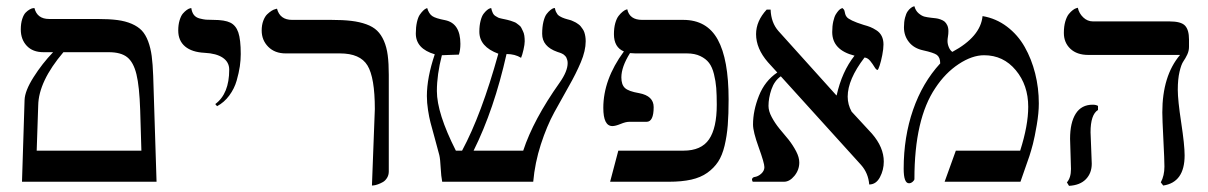

<svg xmlns="http://www.w3.org/2000/svg" viewBox="-20 -585 3889 618"><path d="M184.1 -417Q104.5 -323.2 103 -246.1L98.1 -100.1H435.1L431.2 -231Q428.7 -307.1 419.2 -345.9Q409.7 -384.8 389.4 -400.9Q369.1 -417 330.1 -417ZM50.8 0 59.1 -263.2Q60.1 -292.5 87.9 -336.4Q115.7 -380.4 150.9 -417H120.1Q85.4 -417 66.2 -437.5Q46.9 -458 46.9 -490.2Q46.9 -509.3 51.5 -523.7Q56.2 -538.1 62.5 -544.4Q68.8 -550.8 75.2 -554.4Q81.5 -558.1 85.9 -558.6L90.8 -559.1Q99.6 -523.9 138.2 -523.9H293.9Q331.5 -523.9 357.7 -520.5Q383.8 -517.1 404.1 -508.3Q424.3 -499.5 436.5 -486.6Q448.7 -473.6 456.8 -452.1Q464.8 -430.7 468.3 -404.8Q471.7 -378.9 473.1 -340.8L483.9 0Z M678.7 -243.2 672.9 -250Q717.8 -283.2 717.8 -360.8Q717.8 -385.3 696.8 -399.4Q676.3 -413.1 638.7 -415Q597.7 -417 575.7 -435.5Q553.7 -454.1 553.7 -486.8Q553.7 -505.4 558.1 -519.8Q562.5 -534.2 568.6 -541.3Q574.7 -548.3 580.8 -552.7Q586.9 -557.1 591.3 -558.1L595.7 -559.1Q597.7 -545.4 604 -537.1Q610.4 -528.8 622.3 -525.6Q634.3 -522.5 642.8 -521.7Q651.4 -521 667 -521Q703.1 -521 721.2 -512.2Q739.3 -503.4 747.1 -480.5Q754.9 -457.5 754.9 -411.1Q754.9 -392.1 752 -371.6Q749 -351.1 741.7 -325.4Q734.4 -299.8 718 -277.6Q701.7 -255.4 678.7 -243.2Z M1177.2 12.2 1186.5 -233.9Q1186.5 -335.4 1162.8 -374.3Q1139.2 -413.1 1074.2 -413.1H899.4Q864.7 -413.1 843.5 -434.3Q822.3 -455.6 822.3 -486.8Q822.3 -504.4 827.4 -518.1Q832.5 -531.7 839.8 -538.8Q847.2 -545.9 854.2 -550.3Q861.3 -554.7 866.7 -555.7L871.6 -557.1Q880.9 -521 920.4 -521H1046.4Q1084 -521 1110.8 -517.8Q1137.7 -514.6 1159.2 -506.8Q1180.7 -499 1193.8 -486.3Q1207 -473.6 1215.8 -453.4Q1224.6 -433.1 1228 -407Q1231.4 -380.9 1231.4 -344.2V-33.2Q1231.4 -21.5 1225.8 -12.5Q1220.2 -3.4 1212.4 1Q1204.6 5.4 1196.5 8.3Q1188.5 11.2 1183.1 11.7Z M1865.2 -452.1Q1865.2 -421.9 1849.6 -384.8Q1834 -347.7 1811 -307.6L1764.2 -223.6Q1740.2 -179.7 1720.9 -120.4Q1701.7 -61 1696.3 0H1403.3Q1399.9 -17.1 1398.4 -45.4Q1397 -73.7 1394 -85.9L1379.4 -140.1L1365.7 -190.4Q1361.3 -207 1357.7 -230.7Q1354 -254.4 1354 -275.9Q1354 -335 1379.4 -410.2Q1318.4 -428.2 1318.4 -477.1Q1318.4 -497.6 1322 -513.7Q1325.7 -529.8 1331.3 -537.8Q1336.9 -545.9 1342.3 -551Q1347.7 -556.2 1351.6 -557.6L1355 -559.1Q1360.4 -541 1371.1 -533.4Q1381.8 -525.9 1413.1 -520Q1461.9 -509.8 1461.9 -443.8Q1461.9 -423.8 1457 -409.2Q1442.4 -409.2 1426 -408.2Q1409.7 -407.2 1402.3 -407.2Q1386.2 -344.7 1386.2 -292Q1386.2 -220.7 1447.3 -100.1H1467.3Q1529.8 -216.3 1584 -412.1Q1522.9 -434.6 1522.9 -482.9Q1522.9 -502.9 1526.9 -518.1Q1530.8 -533.2 1536.4 -540.5Q1542 -547.9 1547.6 -552.5Q1553.2 -557.1 1557.1 -558.1L1561 -559.1Q1563 -549.8 1566.2 -543.2Q1569.3 -536.6 1575.4 -533Q1581.5 -529.3 1584 -528.1Q1586.4 -526.9 1595.5 -524.9Q1604.5 -522.9 1605 -522.9Q1605.5 -522.9 1613.5 -521Q1621.6 -519 1623.3 -518.3Q1625 -517.6 1632.3 -515.1Q1639.6 -512.7 1642.1 -510.5Q1644.5 -508.3 1650.1 -504.4Q1655.8 -500.5 1658 -495.6Q1660.2 -490.7 1663.3 -484.6Q1666.5 -478.5 1667.7 -470.2Q1668.9 -461.9 1668.9 -452.1Q1668.9 -442.4 1665 -425Q1661.1 -407.7 1657.2 -398.9Q1637.7 -411.1 1610.4 -411.1Q1570.3 -232.4 1504.4 -100.1H1664.1Q1696.8 -199.7 1781.2 -318.8Q1807.1 -355.5 1807.1 -381.8Q1807.1 -387.2 1805.9 -391.6Q1804.7 -396 1803.2 -399.2Q1801.8 -402.3 1798.8 -405.3Q1795.9 -408.2 1793.9 -409.7Q1792 -411.1 1788.3 -412.8Q1784.7 -414.6 1783 -415Q1781.2 -415.5 1777.8 -416.7Q1774.4 -418 1773.9 -418Q1725.1 -435.1 1725.1 -476.1Q1725.1 -498.5 1729.2 -515.4Q1733.4 -532.2 1739.5 -540Q1745.6 -547.9 1751.7 -552.7Q1757.8 -557.6 1761.7 -558.6L1766.1 -559.1Q1767.1 -552.2 1769.5 -547.1Q1772 -542 1774.4 -538.8Q1776.9 -535.6 1781.7 -532.7Q1786.6 -529.8 1789.1 -528.8L1797.9 -525.4Q1804.2 -523.4 1806.2 -522.9Q1806.6 -522.9 1811.5 -521.5L1818.4 -519.5Q1820.3 -518.6 1825.4 -516.4Q1830.6 -514.2 1833.5 -512.5Q1836.4 -510.7 1841.3 -507.3Q1846.2 -503.9 1848.9 -500.5Q1851.6 -497.1 1855.2 -491.9Q1858.9 -486.8 1860.8 -481Q1862.8 -475.1 1864 -467.8Q1865.2 -460.4 1865.2 -452.1Z M2287.1 -248Q2287.1 -279.8 2285.4 -301.8Q2283.7 -323.7 2278.1 -346.4Q2272.5 -369.1 2262.2 -382.6Q2252 -396 2234.1 -404.5Q2216.3 -413.1 2190.9 -413.1H2024.9Q2018.6 -413.1 2007.8 -414.1Q1980 -369.6 1980 -335.9Q1980 -312.5 1991.5 -301.8Q2002.9 -291 2037.1 -285.2Q2084 -276.4 2084 -240.2Q2084 -192.9 2061 -192.9H2004.9Q1994.1 -192.9 1977.5 -186Q1960.9 -179.2 1951.2 -179.2Q1921.9 -179.2 1921.9 -237.8Q1921.9 -329.1 1987.8 -418.9L1988.3 -419.4Q1956.1 -432.6 1956.1 -475.1Q1956.1 -495.1 1960.4 -510.5Q1964.8 -525.9 1971.2 -533.9Q1977.5 -542 1983.9 -547.1Q1990.2 -552.2 1994.6 -553.7L1999 -555.2Q2006.3 -521 2046.9 -521H2179.2Q2255.4 -521 2290.3 -457.5Q2325.2 -394 2325.2 -265.1Q2325.2 -216.8 2322.5 -182.4Q2319.8 -147.9 2312.3 -116.2Q2304.7 -84.5 2291.3 -64.2Q2277.8 -43.9 2256.6 -28.8Q2235.4 -13.7 2204.8 -6.8Q2174.3 0 2132.8 0H1943.8L1970.2 -100.1H2180.2Q2237.3 -100.1 2262.2 -136.5Q2287.1 -172.9 2287.1 -248Z M2823.7 -441.9Q2823.7 -427.7 2819.8 -407.7Q2815.9 -387.7 2811.3 -373.8Q2806.6 -359.9 2804.7 -359.9Q2800.3 -359.9 2794.7 -369.4Q2789.1 -378.9 2781 -388.9Q2772.9 -398.9 2762.7 -399.9Q2708.5 -329.1 2708.5 -273.9Q2708.5 -248.5 2721.2 -225.6L2786.6 -154.8Q2824.7 -110.8 2824.7 -64.9Q2824.7 -38.1 2812.3 -14.6Q2799.8 8.8 2777.8 8.8Q2774.9 -27.8 2751.5 -54.2L2493.2 -339.4Q2472.7 -325.2 2463.1 -297.4Q2453.6 -269.5 2453.6 -244.1Q2453.6 -227.5 2463.9 -208.3Q2474.1 -189 2488.8 -170.9L2518.1 -135.7Q2532.2 -117.7 2542.5 -98.1Q2552.7 -78.6 2552.7 -62Q2552.7 -38.1 2537.1 -19Q2521.5 0 2503.4 0H2402.8Q2400.4 -4.9 2400.4 -5.9Q2400.4 -13.2 2407.7 -15.1Q2419.9 -16.6 2430.2 -25.9Q2440.4 -35.2 2440.4 -46.9Q2440.4 -60.1 2422.1 -110.6Q2403.8 -161.1 2403.8 -184.1Q2403.8 -229 2422.9 -276.9Q2441.9 -324.7 2481.9 -351.6L2451.7 -384.8Q2413.6 -428.7 2413.6 -475.1Q2413.6 -517.1 2447.8 -554.2H2460.4Q2461.9 -511.7 2485.8 -484.9L2671.4 -278.8L2672.9 -277.8Q2689.9 -354.5 2730.5 -405.8Q2658.7 -423.8 2658.7 -481.9Q2658.7 -501 2662.1 -516.1Q2665.5 -531.2 2670.4 -539.1Q2675.3 -546.9 2679.9 -551.8Q2684.6 -556.6 2688 -557.6L2691.4 -559.1Q2696.8 -555.2 2698.2 -550Q2699.7 -544.9 2700.4 -540.5Q2701.2 -536.1 2705.1 -530.8Q2709 -525.4 2722.7 -518.8Q2736.3 -512.2 2759.8 -504.9Q2772.5 -501.5 2781.2 -498Q2790 -494.6 2801 -487.5Q2812 -480.5 2817.9 -469Q2823.7 -457.5 2823.7 -441.9Z M3142.6 -533.2Q3186 -525.9 3221.2 -499.3Q3256.3 -472.7 3278.3 -433.8Q3300.3 -395 3312 -348.4Q3323.7 -301.8 3323.7 -252Q3323.7 -221.7 3317.1 -182.9Q3310.5 -144 3304.7 -121.6Q3298.8 -99.1 3293.5 -83L3264.6 0H3020.5L3056.6 -100.1H3263.7Q3289.6 -181.2 3289.6 -241.2Q3289.6 -311 3249.5 -359.1Q3209.5 -407.2 3147.5 -407.2Q3108.9 -407.2 3065.7 -378.7Q3022.5 -350.1 2990.7 -301.8Q2923.3 -202.1 2923.3 -8.8Q2923.3 -4.9 2917.7 0Q2912.1 4.9 2905.8 4.9Q2888.7 4.9 2888.7 -42Q2888.7 -144 2918.9 -231.4Q2949.2 -318.8 3006.3 -380.9Q3006.3 -399.9 2995.6 -408.2Q2985.4 -415.5 2951.7 -422.9Q2921.9 -429.2 2905.8 -449.5Q2889.6 -469.7 2889.6 -497.1Q2889.6 -514.6 2893.1 -528.1Q2896.5 -541.5 2901.4 -548.3Q2906.2 -555.2 2911.4 -559.1Q2916.5 -563 2919.9 -564L2923.3 -564.9Q2926.8 -550.8 2936.8 -542.2Q2946.8 -533.7 2955.6 -531.5Q2964.4 -529.3 2977.5 -527.8Q2986.8 -526.9 2992.9 -526.1Q2999 -525.4 3007.3 -522.5Q3015.6 -519.5 3020.5 -515.4Q3025.4 -511.2 3029.1 -503.4Q3032.7 -495.6 3032.7 -484.9Q3032.7 -475.6 3031.2 -467.3Q3029.8 -459 3029.8 -453.1Q3029.8 -442.9 3034.2 -432.6Q3038.6 -422.4 3045.4 -418Q3136.2 -466.8 3142.6 -533.2Z M3490.2 -159.2Q3490.2 -149.4 3492.2 -108.4Q3494.1 -67.4 3494.1 -58.1Q3494.1 -27.8 3475.3 -8.3Q3456.5 11.2 3420.9 13.2L3414.1 2Q3427.2 -12.7 3427.2 -41Q3427.2 -49.8 3425.8 -89.1Q3424.3 -128.4 3424.3 -138.2Q3424.3 -190.4 3442.6 -219.2Q3460.9 -248 3497.1 -248Q3507.8 -248 3514.2 -244.1V-231Q3490.2 -216.3 3490.2 -159.2ZM3771 -295.9Q3771 -262.7 3782 -190.4Q3793 -118.2 3793 -85Q3793 2 3724.1 12.2L3716.3 2Q3728 -19.5 3728 -48.8Q3728 -69.8 3724.6 -136Q3721.2 -202.1 3721.2 -223.1Q3721.2 -340.8 3778.3 -408.2H3482.9Q3446.3 -408.2 3425.3 -428Q3404.3 -447.8 3404.3 -479Q3404.3 -500 3408.9 -515.9Q3413.6 -531.7 3420.2 -539.8Q3426.8 -547.9 3433.3 -552.7Q3439.9 -557.6 3444.3 -558.6L3449.2 -560.1Q3453.1 -542 3466.6 -529.1Q3480 -516.1 3498 -516.1H3744.1Q3781.7 -516.1 3794.4 -502.4Q3807.1 -488.8 3807.1 -458V-434.1Q3807.1 -421.4 3801.5 -409.4Q3795.9 -397.5 3789.1 -387.7Q3782.2 -377.9 3776.6 -354Q3771 -330.1 3771 -295.9Z"/></svg>

Font: Linux Biolinum G
Style: Regular
Weight: 400
Designer: Philipp H. Poll
Foundry: Philipp H. Poll
Version: Version 1.1.0 ; ttfautohint (v1.6)